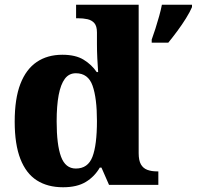

<svg xmlns="http://www.w3.org/2000/svg" viewBox="-20 -780 830 810"><path d="M246 10Q181 10 135.5 -19Q90 -48 66 -109.5Q42 -171 42 -267Q42 -364 66 -426Q90 -488 135 -518.5Q180 -549 243 -549Q299 -549 333 -528Q367 -507 388 -476H394Q392 -501 390.5 -534Q389 -567 389 -593V-643Q389 -670 378 -682.5Q367 -695 349 -699Q331 -703 309 -703H301V-760H565V-134Q565 -103 574.5 -86.5Q584 -70 601.5 -63.5Q619 -57 642 -57H648V0H440L408 -73H401Q379 -35 342 -12.5Q305 10 246 10ZM300 -69Q351 -69 370 -118.5Q389 -168 389 -270Q389 -366 370.5 -418.5Q352 -471 300 -471Q271 -471 253.5 -447.5Q236 -424 227.5 -379Q219 -334 219 -268Q219 -169 237.5 -119Q256 -69 300 -69ZM620 -613Q627 -632 635.5 -658.5Q644 -685 651.5 -712Q659 -739 663 -760H790V-750Q781 -729 764.5 -702.5Q748 -676 728 -649Q708 -622 690 -600H620Z"/></svg>

Font: Noto Serif Armenian ExtraBold
Style: Regular
Weight: 800
Version: Version 2.007